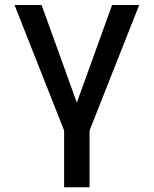

<svg xmlns="http://www.w3.org/2000/svg" viewBox="-20 -538 626 782"><path d="M241.2 224.6H344.7V-6.3L546.9 -517.6H436.5L293 -120.1L149.4 -517.6H39.1L241.2 -6.3Z"/></svg>

Font: Cascadia Mono NF
Style: Regular
Weight: 400
Monospace: yes
Designer: Aaron Bell
Foundry: Saja Typeworks
Version: Version 2404.023